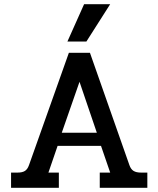

<svg xmlns="http://www.w3.org/2000/svg" viewBox="-20 -900 759 920"><path d="M383 -880H508L394 -701H303ZM33 -73H64Q87 -73 99.5 -81Q112 -89 119 -109L310 -647H411L600 -109Q607 -89 620 -81Q633 -73 656 -73H686V0H458V-73H508L464 -201H256L212 -73H262V0H33ZM444 -264 361 -508 276 -264Z"/></svg>

Font: Pridi
Style: Regular
Weight: 400
Designer: Katatrad Team
Foundry: CadsonDemak
Version: Version 1.001